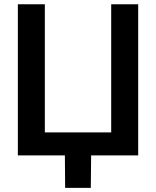

<svg xmlns="http://www.w3.org/2000/svg" viewBox="-20 -748 751 924"><path d="M645 0H65.9V-727.5H195.8V-110.8H515.1V-727.5H645ZM293.5 156.2 292 -31.2H418.9L417 156.2Z"/></svg>

Font: Inter 24pt SemiBold
Style: Regular
Weight: 600
Designer: Rasmus Andersson
Foundry: rsms
Version: Version 4.001;git-66647c0bb